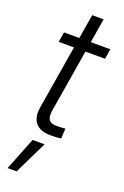

<svg xmlns="http://www.w3.org/2000/svg" viewBox="-171 -716 652 1008"><g transform="rotate(20 154.5 -212.0)"><path d="M309.1 -529.3 299.8 -473.1H41L50.3 -529.3ZM158.2 -665H222.2L132.3 -121.6Q126.5 -84.5 139.9 -68.6Q153.3 -52.7 189 -54.7Q197.8 -54.7 209 -55.4Q220.2 -56.2 230 -57.1L226.6 -1Q215.8 0.5 202.4 1.5Q189 2.4 176.3 2.4Q113.3 4.4 85.4 -26.9Q57.6 -58.1 67.4 -116.7ZM15.6 241.2 88.4 57.6H155.3L65.9 241.2Z"/></g></svg>

Font: Inter 24pt Light
Style: Italic
Weight: 300
Italic angle: -9.3988°
Designer: Rasmus Andersson
Foundry: rsms
Version: Version 4.001;git-66647c0bb